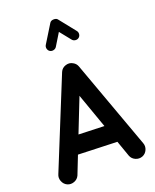

<svg xmlns="http://www.w3.org/2000/svg" viewBox="-193 -1134 1057 1310"><g transform="rotate(-20 336.0 -478.5)"><path d="M63.5 63.5Q39.6 52.2 29.8 26.6Q20 1 30.8 -22.9L293.5 -669.4Q304.7 -695.3 332.5 -704.3Q360.4 -713.4 384.3 -699.2Q405.3 -688 413.6 -666.5L647 -23.9Q656.7 1 645.8 25.9Q634.8 50.8 610.4 60.5Q585.4 69.8 560.5 59.1Q535.6 48.3 525.9 23.9L484.9 -92.3L202.1 -102.1L149.9 30.8Q139.2 54.7 113.5 64.5Q87.9 74.2 63.5 63.5ZM349.1 -475.6 252.4 -230 438.5 -223.6ZM263.2 -833Q251.5 -840.3 248 -854.5Q244.6 -868.7 252 -880.9L333 -1012.2Q341.3 -1025.4 361.3 -1025.9Q381.3 -1026.4 389.6 -1015.1L483.4 -897.5Q492.2 -886.7 490.7 -872.1Q489.3 -857.4 478 -848.6Q467.3 -840.3 452.6 -842Q438 -843.8 429.7 -854.5L366.2 -933.6L311.5 -844.2Q304.2 -832.5 289.8 -829.1Q275.4 -825.7 263.2 -833Z"/></g></svg>

Font: Mikhak-DS1-FD Bold
Style: Bold
Weight: 700
Designer: Amin Abedi
Version: Version 3.2